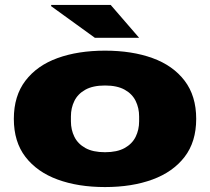

<svg xmlns="http://www.w3.org/2000/svg" viewBox="-20 -745 850 777"><path d="M405 12Q296 12 213 -18.5Q130 -49 83 -110Q36 -171 36 -264Q36 -357 83 -418.5Q130 -480 213 -510Q296 -540 405 -540Q514 -540 597 -510Q680 -480 727 -418.5Q774 -357 774 -264Q774 -171 727 -110Q680 -49 597 -18.5Q514 12 405 12ZM405 -129Q454 -129 484.5 -146Q515 -163 529 -191.5Q543 -220 543 -254V-274Q543 -308 529 -336.5Q515 -365 484.5 -382Q454 -399 405 -399Q356 -399 325.5 -382Q295 -365 281 -336.5Q267 -308 267 -274V-254Q267 -220 281 -191.5Q295 -163 325.5 -146Q356 -129 405 -129ZM543 -592H364L187 -720V-725H428Z"/></svg>

Font: Archivo Expanded Black
Style: Regular
Weight: 900
Width: 7
Designer: Hector Gatti
Foundry: Omnibus-Type
Version: Version 2.001